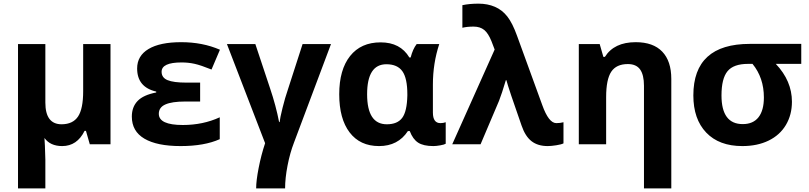

<svg xmlns="http://www.w3.org/2000/svg" viewBox="-20 -786 4405 1046"><path d="M318.8 9.8Q253.9 9.8 222.2 -34.2L224.6 7.3L227.1 84V240.2H78.1V-545.9H227.1V-227.1Q227.1 -108.9 315.9 -108.9Q377.4 -109.4 405.3 -151.4Q433.1 -193.4 433.1 -289.1V-545.9H582V0H469.2L448.2 -73.2H440.9Q399.9 9.8 318.8 9.8Z M969.2 -445.8Q860.4 -445.8 860.4 -395Q860.4 -362.8 892.8 -349.4Q925.3 -335.9 995.1 -335.9H1070.3V-232.9H988.3Q917 -232.9 881.1 -217Q845.2 -201.2 845.2 -166Q845.2 -105 976.1 -105Q1085.9 -105 1177.2 -147V-27.8Q1093.3 9.8 964.4 9.8Q835.4 9.8 766.8 -30.5Q698.2 -70.8 698.2 -150.9Q698.2 -203.1 729.5 -235.8Q760.7 -268.6 831.1 -282.2V-287.1Q727.1 -311 727.1 -413.1Q727.1 -481.9 789.1 -519Q851.1 -556.2 967.3 -556.2Q1083.5 -556.2 1178.2 -515.1L1132.3 -407.2Q1074.2 -430.7 1040.5 -438.2Q1006.8 -445.8 969.2 -445.8Z M1533.2 240.2H1375.5Q1375.5 198.2 1389.2 128.4Q1402.8 58.6 1424.3 -5.9L1216.3 -545.9H1371.1L1451.2 -305.2Q1483.4 -210 1500.5 -121.1H1503.4Q1505.4 -142.6 1519.3 -198.5Q1533.2 -254.4 1548.3 -297.9L1628.4 -545.9H1783.2L1581.5 -8.8Q1559.6 47.9 1546.4 116.5Q1533.2 185.1 1533.2 240.2Z M2338.4 -325.2V-172.9Q2338.4 -115.2 2379.4 -115.2Q2395 -115.2 2408.2 -120.1V-2.9Q2400.4 2 2378.2 5.9Q2356 9.8 2341.3 9.8Q2286.6 9.8 2257.8 -9Q2229 -27.8 2212.4 -71.8H2202.1Q2148.4 9.8 2044.9 9.8Q1941.4 9.8 1884.8 -64.5Q1828.1 -138.7 1828.1 -272.5Q1828.1 -406.2 1887.2 -480.7Q1946.3 -555.2 2053.7 -555.2Q2161.1 -555.2 2210 -473.1H2217.3Q2229 -519 2250 -545.9H2373Q2338.4 -440.9 2338.4 -325.2ZM2085 -436Q1980 -436 1980 -272.5Q1980 -108.9 2087.4 -108.9Q2145 -108.9 2171.1 -143.8Q2197.3 -178.7 2199.2 -266.1V-272Q2199.2 -359.9 2172.1 -397.9Q2145 -436 2085 -436Z M2499 -634.8V-757.8Q2537.6 -766.1 2586.9 -766.1Q2636.2 -766.1 2676 -749Q2715.8 -731.9 2743.9 -696Q2772 -660.2 2796.9 -590.8L2934.1 -213.9Q2969.2 -115.2 3010.7 -115.2Q3032.2 -115.2 3049.8 -120.1V-4.9Q3038.6 1 3010.7 5.4Q2982.9 9.8 2963.9 9.8Q2910.2 9.8 2876 -16.6Q2841.8 -43 2821.8 -101.1Q2750 -305.2 2738.8 -349.1H2735.8Q2713.4 -273.9 2698.7 -236.8L2598.1 0H2443.8L2674.8 -516.1L2657.7 -561Q2640.1 -605 2617.7 -623Q2595.2 -641.1 2560.1 -641.1Q2524.9 -641.1 2499 -634.8Z M3443.4 -556.2Q3538.6 -556.2 3587.9 -504.6Q3637.2 -453.1 3637.2 -356V240.2H3488.3V-318.8Q3488.3 -377.9 3467.3 -407.5Q3446.3 -437 3400.4 -437Q3337.9 -437 3310.1 -395.3Q3282.2 -353.5 3282.2 -256.8V0H3133.3V-545.9H3247.1L3267.1 -476.1H3275.4Q3325.7 -556.2 3443.4 -556.2Z M4141.6 -254.9Q4141.6 -362.3 4079.6 -438H4055.2Q3976.1 -438 3943.4 -397.9Q3910.6 -357.9 3910.6 -266.1Q3910.6 -109.9 4026.4 -109.9Q4083 -109.9 4112.3 -147.2Q4141.6 -184.6 4141.6 -254.9ZM4294.4 -231.9Q4294.4 -160.6 4261.5 -105.2Q4228.5 -49.8 4167.2 -20Q4106 9.8 4024.4 9.8Q3897.5 9.8 3827.4 -63.7Q3757.3 -137.2 3757.3 -266.1Q3757.3 -546.9 4065.4 -546.9H4345.2V-438H4206.5Q4294.4 -345.2 4294.4 -231.9Z"/></svg>

Font: NotoSans-Bold
Style: Bold
Weight: 700
Designer: Monotype Design team
Foundry: Monotype Imaging Inc.
Version: Version 1.04